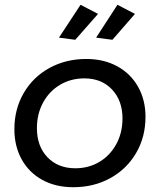

<svg xmlns="http://www.w3.org/2000/svg" viewBox="-20 -778 667 801"><path d="M587 -291Q587 -206 547.5 -139Q508 -72 439.5 -34.5Q371 3 286 3Q212 3 156.5 -27.5Q101 -58 70.5 -113Q40 -168 40 -239Q40 -323 79 -390Q118 -457 186.5 -494.5Q255 -532 340 -532Q413 -532 469 -501.5Q525 -471 556 -416Q587 -361 587 -291ZM134 -243Q134 -168 178 -122Q222 -76 294 -76Q350 -76 394.5 -102.5Q439 -129 465 -176.5Q491 -224 491 -284Q491 -358 447.5 -404.5Q404 -451 332 -451Q276 -451 231 -424.5Q186 -398 160 -350.5Q134 -303 134 -243ZM316 -758 389 -720 294 -612 226 -621ZM470 -758 543 -720 449 -612 381 -621Z"/></svg>

Font: Gontserrat
Style: Italic
Weight: 400
Italic angle: -11.3°
Designer: Julieta Ulanovsky
Foundry: Julieta Ulanovsky
Version: Version 6.001